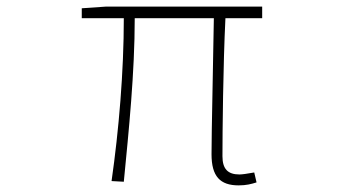

<svg xmlns="http://www.w3.org/2000/svg" viewBox="-20 -547 1040 580"><path d="M701 13C724 13 739 9 755 4L748 -26C725 -22 712 -20 703 -20C668 -20 652 -37 652 -75C652 -146 654 -351 661 -492H772V-527H299L227 -522V-492H354C354 -330 339 -154 317 0L354 2C369 -152 387 -327 387 -492H626C624 -355 619 -153 619 -81C619 -14 645 13 701 13Z"/></svg>

Font: Harano Aji Gothic TW ExtraLight
Style: Regular
Weight: 250
Foundry: Masamichi Hosoda
Version: HaranoAjiGothicTW-ExtraLight version 20230610;ttx 4.39.4